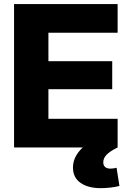

<svg xmlns="http://www.w3.org/2000/svg" viewBox="-20 -748 655 974"><path d="M51.3 0V-727.5H576.7V-582H225.6V-437.5H549.3V-295.4H225.6V-145.5H576.7V0ZM491.7 206.5Q425.8 206.5 387.9 179.2Q350.1 151.9 350.1 102.1Q350.1 68.4 367.7 39.1Q385.3 9.8 417 -14.6L576.7 0Q536.6 20 520.3 37.4Q503.9 54.7 503.9 75.2Q503.9 90.8 513.2 99.1Q522.5 107.4 540.5 107.4Q548.3 107.4 556.4 106.2Q564.5 105 571.3 103L585.9 195.3Q567.9 200.2 541.5 203.4Q515.1 206.5 491.7 206.5Z"/></svg>

Font: Inter 24pt ExtraBold
Style: Regular
Weight: 800
Designer: Rasmus Andersson
Foundry: rsms
Version: Version 4.001;git-66647c0bb